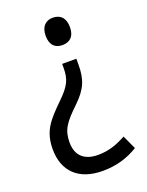

<svg xmlns="http://www.w3.org/2000/svg" viewBox="-140 -614 670 877"><g transform="rotate(-20 195.5 -176.0)"><path d="M288 -477C288 -523 264 -544 228 -544C196 -544 170 -524 170 -477C170 -430 195 -411 228 -411C264 -411 288 -431 288 -477ZM266 -303V-331H197V-313C197 -257 185 -229 128 -174C61 -108 23 -67 23 21C23 128 88 192 205 192C273 192 329 174 378 144L347 77C306 99 265 116 210 116C143 116 106 82 106 18C106 -42 127 -72 193 -135C249 -189 266 -230 266 -303Z"/></g></svg>

Font: Noto Sans Lao SemiCondensed
Style: Regular
Weight: 400
Width: 4
Designer: Monotype Design Team
Foundry: Monotype Imaging Inc.
Version: Version 2.003